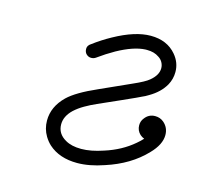

<svg xmlns="http://www.w3.org/2000/svg" viewBox="-79 -555 705 668"><g transform="rotate(15 273.5 -221.0)"><path d="M221 -345Q214 -340 204.5 -340Q195 -340 187.5 -347Q180 -354 180 -366Q180 -378 191 -385Q223 -409 256 -427Q330 -468 386 -468Q445 -468 478 -429Q501 -402 501 -368Q501 -343 489 -321Q471 -289 433 -267Q420 -259 412 -256Q405 -252 345.5 -225.5Q286 -199 265.5 -190Q245 -181 225 -169.5Q205 -158 190 -144Q164 -119 164 -90Q164 -56 196 -38Q218 -25 253 -25Q288 -25 332 -40Q392 -59 435 -96Q447 -106 456 -116Q448 -119 441 -125Q427 -138 427 -157Q427 -172 436 -183Q450 -202 473 -202Q491 -202 504 -191Q524 -174 524 -147Q524 -113 489 -77Q435 -20 348 8Q296 26 252 26Q188 26 149 -9Q137 -20 128 -35Q113 -60 113 -90Q113 -140 154 -180Q184 -209 257 -241Q266 -245 368 -291Q409 -309 423 -321Q450 -343 450 -368Q450 -379 444.5 -389Q439 -399 429 -405Q412 -417 386 -417H380Q338 -415 280 -383Q250 -366 221 -345Z"/></g></svg>

Font: TT2020Base
Style: Italic
Weight: 400
Italic angle: -15°
Version: Version 0.2.000